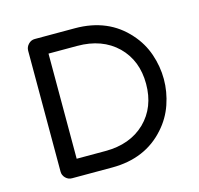

<svg xmlns="http://www.w3.org/2000/svg" viewBox="-87 -652 773 744"><g transform="rotate(-15 300.0 -279.5)"><path d="M274.4 -558.6Q408.2 -558.6 487.3 -468.8Q522.5 -429.7 539.6 -379.9Q556.6 -330.1 556.6 -279.3Q556.6 -228.5 539.6 -178.7Q522.5 -128.9 487.3 -89.8Q408.2 0 274.4 0H113.3Q98.6 0 87.9 -10.7Q77.1 -21.5 77.1 -36.1V-521.5Q77.1 -536.1 87.9 -547.4Q98.6 -558.6 113.3 -558.6ZM265.6 -68.4Q365.2 -68.4 425.8 -127Q485.4 -185.5 485.4 -279.3Q485.4 -373 425.8 -431.6Q365.2 -490.2 265.6 -490.2H150.4V-68.4Z"/></g></svg>

Font: NTR
Style: Regular
Weight: 400
Designer: Purushoth Kumar Guthula
Foundry: Silicon Andhra, USA.
Version: Version 1.0.5; ttfautohint (v1.2.25-373a) -l 7 -r 28 -G 50 -